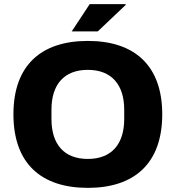

<svg xmlns="http://www.w3.org/2000/svg" viewBox="-20 -897 850 929"><path d="M327 -745H453L589 -874L587 -877H414ZM405 12C630 12 765 -106 765 -344C765 -581 630 -699 405 -699C179 -699 45 -581 45 -344C45 -106 179 12 405 12ZM405 -128C289 -128 229 -200 229 -321V-366C229 -487 289 -559 405 -559C520 -559 581 -487 581 -366V-321C581 -200 520 -128 405 -128Z"/></svg>

Font: Archivo ExtraBold
Style: Regular
Weight: 800
Designer: Hector Gatti
Foundry: Omnibus-Type
Version: Version 2.001